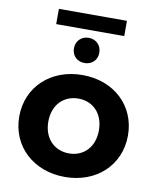

<svg xmlns="http://www.w3.org/2000/svg" viewBox="-95 -946 844 1028"><g transform="rotate(10 327.5 -432.5)"><path d="M141 -790H511V-873H141ZM326 -611C365 -611 395 -638 395 -679C395 -720 365 -748 326 -748C287 -748 257 -720 257 -679C257 -638 287 -611 326 -611ZM328 8C499 8 623 -107 623 -269C623 -431 499 -546 328 -546C157 -546 32 -431 32 -269C32 -107 157 8 328 8ZM328 -120C250 -120 190 -176 190 -269C190 -362 250 -418 328 -418C406 -418 465 -362 465 -269C465 -176 406 -120 328 -120Z"/></g></svg>

Font: AWKNG-Font
Style: Bold
Weight: 700
Designer: Awakening Church
Foundry: Awakening Church
Version: Version 1.700;PS 001.700;hotconv 1.0.88;makeotf.lib2.5.64775